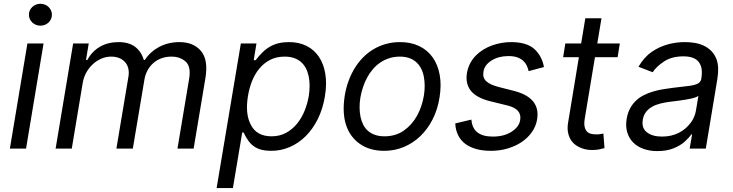

<svg xmlns="http://www.w3.org/2000/svg" viewBox="-20 -771 3803 996"><path d="M122.2 -545.5H206L115.1 0H31.2ZM130 -694.6Q130 -707 134.8 -717.3Q139.6 -727.6 147.9 -735.3Q156.2 -742.9 167.1 -747.2Q177.9 -751.4 189.6 -751.4Q201.7 -751.4 212.5 -747.2Q223.4 -742.9 231.5 -735.3Q239.7 -727.6 244.5 -717.3Q249.3 -707 249.3 -694.6Q249.3 -682.5 244.5 -672.1Q239.7 -661.6 231.5 -653.9Q223.4 -646.3 212.5 -642Q201.7 -637.8 189.6 -637.8Q177.9 -637.8 167.1 -642Q156.2 -646.3 147.9 -653.9Q139.6 -661.6 134.8 -672.1Q130 -682.5 130 -694.6Z M268.5 0 359.4 -545.5H440.3L426.1 -460.2H433.2Q457.7 -505.3 499.1 -528.9Q540.5 -552.6 595.2 -552.6Q648.4 -552.6 680.8 -528.2Q713.1 -503.9 725.9 -460.2H731.5Q745.4 -481.5 764.2 -498.6Q783 -515.6 805.8 -527.7Q828.5 -539.8 854.9 -546.2Q881.4 -552.6 910.5 -552.6Q983.7 -552.6 1022.4 -506.7Q1061.4 -460.9 1045.5 -365.1L984.4 0H900.6L961.6 -365.1Q971.2 -426.5 942.8 -451.7Q914.1 -477.3 869.3 -477.3Q841.3 -477.3 817.5 -468.6Q793.7 -459.9 775.4 -443.9Q757.1 -427.9 745 -405.4Q733 -382.8 728.7 -355.1L669 0H583.8L646.3 -373.6Q653.8 -420.5 628.6 -448.9Q603.3 -477.3 555.4 -477.3Q530.9 -477.3 506.7 -467.2Q482.6 -457 462.5 -438.9Q442.5 -420.8 428.3 -395.8Q414.1 -370.7 409.1 -340.9L352.3 0Z M1229.4 -545.5H1310.4L1296.2 -458.8H1306.1Q1324.2 -482.2 1342.2 -499.8Q1360.1 -517.4 1380.5 -529.1Q1400.9 -540.8 1425.1 -546.7Q1449.2 -552.6 1479.4 -552.6Q1530.9 -552.6 1570.3 -532.8Q1609.7 -513.1 1634.4 -476.4Q1659.1 -439.6 1667.6 -387.8Q1676.1 -335.9 1665.5 -271.3Q1654.8 -206.7 1629.1 -154.5Q1603.3 -102.3 1566.4 -65.3Q1529.5 -28.4 1483.7 -8.5Q1437.9 11.4 1387.1 11.4Q1358.7 11.4 1337.2 6Q1315.7 0.7 1299 -10.7Q1282.3 -22 1269 -40.1Q1255.7 -58.2 1243.6 -83.8H1236.5L1188.2 204.5H1103.7ZM1282 -122.2Q1312.5 -63.9 1388.5 -63.9Q1431.5 -63.9 1464.5 -82.2Q1497.5 -100.5 1521.5 -130.1Q1545.5 -159.8 1560.4 -197.3Q1575.3 -234.7 1581.7 -272.7Q1586.3 -301.5 1586.1 -327.4Q1585.9 -353.3 1581 -376.8Q1576 -399.9 1565.9 -418.5Q1555.8 -437.1 1540.3 -450.3Q1524.9 -463.4 1504.1 -470.3Q1483.3 -477.3 1456.7 -477.3Q1413 -477.3 1380.1 -459.9Q1347.3 -442.5 1324 -413.7Q1300.8 -384.9 1286.6 -348.2Q1272.4 -311.4 1266.3 -272.7Q1250.7 -179 1282 -122.2Z M1768.5 -275.6Q1774.5 -312.9 1786.9 -347.7Q1799.4 -382.5 1817.6 -413.4Q1835.9 -444.2 1860.3 -469.8Q1884.6 -495.4 1914.4 -513.7Q1944.2 -532 1979.6 -542.3Q2014.9 -552.6 2055.4 -552.6Q2111.9 -552.6 2154.8 -531.8Q2197.8 -511 2224.6 -473.2Q2251.4 -435.4 2261 -382.3Q2270.6 -329.2 2259.9 -264.2Q2250 -202.4 2224.1 -151.6Q2198.2 -100.9 2160.3 -64.6Q2122.5 -28.4 2074.8 -8.5Q2027 11.4 1973 11.4Q1897.7 11.4 1846.9 -24.5Q1794.7 -61.1 1774.7 -124.3Q1754.6 -187.5 1768.5 -275.6ZM1850.1 -165.5Q1854.8 -142.8 1864.3 -123.9Q1873.9 -105.1 1889.4 -91.8Q1904.8 -78.5 1926 -71.2Q1947.1 -63.9 1974.4 -63.9Q2032.3 -63.9 2074.6 -93.4Q2117.5 -123.6 2143.6 -171Q2169.7 -218.4 2179 -275.6Q2187.5 -329.5 2178.3 -375Q2173.7 -398.1 2163.7 -416.9Q2153.8 -435.7 2138.5 -449.2Q2123.2 -462.7 2102.3 -470Q2081.3 -477.3 2054 -477.3Q2024.1 -477.3 1998.6 -468.9Q1973 -460.6 1951.9 -446Q1930.8 -431.5 1913.7 -411.4Q1896.7 -391.3 1883.9 -367.5Q1871.1 -343.8 1862.6 -317.5Q1854 -291.2 1849.4 -264.2Q1840.9 -211.6 1850.1 -165.5Z M2425.4 -150.6Q2431.8 -62.5 2536.2 -62.5Q2594.8 -62.5 2633.9 -87.7Q2672.9 -112.9 2678.3 -147.7Q2688.9 -206 2610.1 -224.4L2523.4 -245.7Q2451 -263.5 2421.9 -301Q2392.8 -338.4 2402.7 -394.9Q2407.7 -421.2 2419.4 -443.2Q2431.1 -465.2 2448.2 -482.6Q2465.2 -500 2486.5 -513.1Q2507.8 -526.3 2531.6 -535Q2555.4 -543.7 2580.4 -548.1Q2605.5 -552.6 2630 -552.6Q2711.6 -552.6 2751.1 -517.4Q2791.2 -481.5 2801.8 -423.3L2722.3 -402Q2719.1 -416.5 2712.7 -430.4Q2706.3 -444.2 2694.4 -455.4Q2682.5 -466.6 2663.7 -473.4Q2644.9 -480.1 2617.2 -480.1Q2566.8 -480.1 2530.2 -457.4Q2493.3 -434.3 2487.9 -399.1Q2482.6 -368.3 2502.1 -349.8Q2521.7 -331.3 2567.5 -319.6L2645.6 -299.7Q2784.8 -264.2 2766.3 -152Q2760.7 -116.8 2740.1 -87Q2719.5 -57.2 2687.7 -35.3Q2655.9 -13.5 2614.7 -1.1Q2573.5 11.4 2526.3 11.4Q2484 11.4 2450.6 2.1Q2417.3 -7.1 2393.5 -25Q2369.7 -43 2356.5 -69.6Q2343.4 -96.2 2341.6 -130.7Z M2912.6 -545.5H2994.7L3016.3 -676.1H3100.1L3078.5 -545.5H3195.3L3183.9 -474.4H3066.4L3013.5 -156.2Q3009.2 -129.6 3012.8 -113.5Q3016.3 -97.3 3025.2 -88.4Q3034.1 -79.5 3046.7 -76.7Q3059.3 -73.9 3073.2 -73.9Q3087 -73.9 3095.9 -75.5Q3104.8 -77.1 3110.1 -78.1L3115.8 -2.8Q3106.2 0.4 3090 3.7Q3073.9 7.1 3050.4 7.1Q3013.8 7.1 2983.7 -8.2Q2968 -15.6 2955.8 -27.3Q2943.5 -39.1 2935.9 -54.7Q2928.3 -70.3 2925.6 -90Q2922.9 -109.7 2926.8 -133.5L2983 -474.4H2901.3Z M3230.8 -154.8Q3236.2 -186.1 3248.8 -209.2Q3261.4 -232.2 3279.3 -249.1Q3297.2 -266 3319.6 -277.2Q3342 -288.4 3366.7 -295.8Q3391.3 -303.3 3417.6 -307.7Q3443.9 -312.1 3469.5 -315.3Q3507.5 -320.3 3534.4 -323Q3561.4 -325.6 3579.4 -329.9Q3597.3 -334.2 3606.7 -342Q3616.1 -349.8 3618.6 -365.1V-367.9Q3627.1 -420.1 3604.8 -449.4Q3582.4 -478.7 3524.9 -478.7Q3465.2 -478.7 3425.1 -452.4Q3384.9 -426.1 3365.8 -396.3L3291.9 -424.7Q3306.8 -449.6 3324 -469.1Q3341.3 -488.6 3361.5 -502.5Q3381.7 -516.3 3403.2 -525.9Q3424.7 -535.5 3446.4 -541.4Q3468 -547.2 3489.7 -549.9Q3511.4 -552.6 3532 -552.6Q3558.2 -552.6 3583.5 -548.5Q3608.7 -544.4 3630.7 -534.1Q3652.7 -523.8 3669.9 -506.6Q3687.1 -489.3 3697.1 -463.1Q3711.6 -422.9 3701 -359.4L3641.3 0H3557.5L3570.3 -73.9H3566.1Q3560 -65 3551.5 -55.6Q3543 -46.2 3531.6 -35.9Q3508.5 -15.3 3473 -1.2Q3437.5 12.8 3389.9 12.8Q3351.2 12.8 3319.1 1.6Q3286.9 -9.6 3265.3 -31.1Q3243.6 -52.6 3234 -83.8Q3224.4 -115.1 3230.8 -154.8ZM3335.6 -84.9Q3364 -62.5 3414.1 -62.5Q3463.1 -62.5 3501.4 -82Q3520.2 -91.6 3535.3 -104.6Q3550.4 -117.5 3561.8 -132.5Q3573.2 -147.4 3580.3 -163.9Q3587.4 -180.4 3590.2 -197.4L3603 -274.1Q3598.7 -269.9 3588.4 -266.2Q3578.1 -262.4 3564.5 -259.4Q3550.8 -256.4 3535.2 -253.9Q3519.5 -251.4 3504.4 -249.3Q3489.3 -247.2 3476 -245.6Q3462.7 -244 3453.8 -242.9Q3428.6 -239.7 3405.4 -233.8Q3382.1 -228 3363.3 -217.5Q3344.5 -207 3331.7 -190.9Q3318.9 -174.7 3314.6 -150.6Q3307.2 -106.9 3335.6 -84.9Z"/></svg>

Font: Inter P
Style: Italic
Weight: 400
Italic angle: -9.40001°
Designer: Rasmus Andersson
Foundry: rsms
Version: Version 3.018;git-588b23468